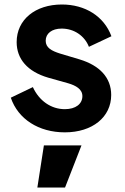

<svg xmlns="http://www.w3.org/2000/svg" viewBox="-20 -576 554 853"><path d="M268 12C391 12 474 -56 474 -154C474 -231 423 -285 334 -312L247 -338C209 -350 183 -364 183 -395C183 -427 210 -449 254 -449C309 -449 356 -417 375 -368L475 -415C442 -504 358 -556 255 -556C137 -556 54 -489 54 -389C54 -314 102 -258 194 -231L283 -206C317 -196 346 -180 346 -149C346 -114 316 -91 268 -91C207 -91 154 -128 126 -189L28 -142C60 -47 152 12 268 12ZM269 257 342 70H175L146 257Z"/></svg>

Font: Plus Jakarta Sans
Style: Bold
Weight: 700
Designer: Gumpita Rahayu
Foundry: Tokotype
Version: Version 2.071;gftools[0.9.30]